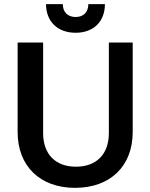

<svg xmlns="http://www.w3.org/2000/svg" viewBox="-20 -892 725 926"><path d="M342 14C512 14 620 -91 620 -255V-687H505V-250C505 -149 446 -88 346 -88C247 -88 188 -149 188 -250V-687H65V-255C65 -91 173 14 342 14ZM345 -734C431 -734 486 -788 486 -872H406C406 -834 383 -810 345 -810C306 -810 283 -834 283 -872H202C202 -788 258 -734 345 -734Z"/></svg>

Font: Ronzino Medium
Style: Regular
Weight: 500
Designer: Nunzio Mazzaferro
Foundry: Collletttivo
Version: Version 1.000;Glyphs 3.3 (3337)